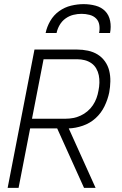

<svg xmlns="http://www.w3.org/2000/svg" viewBox="-20 -910 590 930"><path d="M70 0H17L147 -670H353Q380 -670 406 -664.5Q432 -659 453 -646Q474 -633 488.5 -612.5Q503 -592 509 -567.5Q515 -543 514.5 -516Q514 -489 509 -462Q502 -428 486 -395Q470 -362 443 -337.5Q416 -313 381 -301Q346 -289 313 -288L443 0H387L257 -288H126ZM135 -335H299Q317 -335 335 -338.5Q353 -342 370.5 -350Q388 -358 403.5 -371Q419 -384 430 -400.5Q441 -417 447.5 -435Q454 -453 457 -471Q461 -490 461.5 -509Q462 -528 458.5 -545.5Q455 -563 446 -578.5Q437 -594 422.5 -604Q408 -614 390.5 -618.5Q373 -623 354 -623H191ZM201 -750Q207 -780 223.5 -808.5Q240 -837 266.5 -856Q293 -875 324 -882.5Q355 -890 385 -890Q415 -890 443 -882.5Q471 -875 489.5 -856Q508 -837 513.5 -808.5Q519 -780 513 -750H460Q464 -770 461 -789Q458 -808 445.5 -820.5Q433 -833 414 -838Q395 -843 375 -843Q355 -843 335 -838Q315 -833 297.5 -820.5Q280 -808 269 -789Q258 -770 254 -750Z"/></svg>

Font: Lode Dark Term
Style: Italic
Weight: 400
Italic angle: -11°
Monospace: yes
Designer: Belleve Invis
Foundry: Belleve Invis
Version: Version 29.2.0